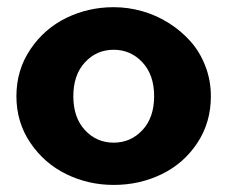

<svg xmlns="http://www.w3.org/2000/svg" viewBox="-20 -503 636 537"><path d="M297.9 14.2Q227.1 14.2 165.5 -15.9Q104 -45.9 64.9 -103.5Q25.9 -161.1 25.9 -233.9Q25.9 -307.1 64.9 -365Q104 -422.9 165.5 -452.9Q227.1 -482.9 297.9 -482.9Q338.4 -482.9 377.9 -471.7Q417.5 -460.4 451.9 -438.7Q486.3 -417 512.7 -387.5Q539.1 -357.9 554.4 -318.1Q569.8 -278.3 569.8 -233.9Q569.8 -160.6 532 -103.3Q494.1 -45.9 432.4 -15.9Q370.6 14.2 297.9 14.2ZM217.5 -139.2Q250 -104 297.9 -104Q345.7 -104 378.4 -139.2Q411.1 -174.3 411.1 -233.9Q411.1 -293.5 378.4 -328.6Q345.7 -363.8 297.9 -363.8Q250 -363.8 217.5 -328.6Q185.1 -293.5 185.1 -233.9Q185.1 -174.3 217.5 -139.2Z"/></svg>

Font: BioRhyme ExtraBold
Style: Regular
Weight: 800
Designer: Aoife Mooney
Foundry: Aoife Mooney Type
Version: Version 1.500;PS 001.500;hotconv 1.0.88;makeotf.lib2.5.64775